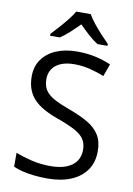

<svg xmlns="http://www.w3.org/2000/svg" viewBox="-102 -1008 752 1082"><g transform="rotate(10 274.0 -467.5)"><path d="M500.5 -189.9Q500.5 -126.5 469 -81.8Q437.5 -37.1 380.9 -13.7Q324.2 9.8 247.6 9.8Q207 9.8 170.9 5.9Q134.8 2 104.5 -5.4Q74.2 -12.7 51.3 -23.4V-103Q87.9 -87.9 140.6 -75Q193.4 -62 251 -62Q304.7 -62 341.8 -76.4Q378.9 -90.8 398.2 -117.9Q417.5 -145 417.5 -183.1Q417.5 -219.7 401.4 -244.4Q385.3 -269 347.9 -289.3Q310.5 -309.6 246.1 -332.5Q200.7 -348.6 166 -367.9Q131.3 -387.2 107.9 -411.6Q84.5 -436 72.5 -468.3Q60.5 -500.5 60.5 -542Q60.5 -599.1 89.6 -639.9Q118.7 -680.7 170.2 -702.4Q221.7 -724.1 288.6 -724.1Q345.7 -724.1 394.3 -713.4Q442.9 -702.6 483.4 -684.6L457.5 -613.3Q418.9 -629.4 375.7 -640.1Q332.5 -650.9 286.6 -650.9Q240.7 -650.9 209.2 -637.5Q177.7 -624 161.1 -599.6Q144.5 -575.2 144.5 -541.5Q144.5 -503.9 160.4 -479Q176.3 -454.1 211.2 -434.8Q246.1 -415.5 303.7 -394.5Q366.7 -371.6 410.6 -345.9Q454.6 -320.3 477.5 -283.4Q500.5 -246.6 500.5 -189.9ZM327.1 -944.8Q339.4 -922.9 361.3 -895.3Q383.3 -867.7 407.7 -841.3Q432.1 -814.9 451.2 -795.9V-785.2H393.6Q367.2 -802.2 339.4 -827.1Q311.5 -852.1 285.2 -878.9Q258.8 -852.1 231.7 -827.4Q204.6 -802.7 178.2 -785.2H122.6V-795.9Q141.1 -815.4 164.8 -841.8Q188.5 -868.2 210.2 -895.5Q231.9 -922.9 244.6 -944.8Z"/></g></svg>

Font: Wonky
Style: Regular
Weight: 400
Designer: Monotype Design Team
Foundry: Monotype Imaging Inc.
Version: Version 3.000